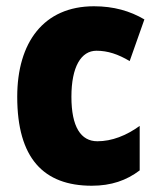

<svg xmlns="http://www.w3.org/2000/svg" viewBox="-20 -583 505 613"><path d="M273 10C335 10 384 -7 426 -39V-181C383 -150 337 -132 291 -132C238 -132 208 -178 208 -274C208 -370 239 -421 288 -421C324 -421 357 -410 394 -388L441 -521C395 -548 343 -563 280 -563C119 -563 35 -447 35 -274C35 -78 119 10 273 10Z"/></svg>

Font: Noto Sans Khmer Condensed Black
Style: Regular
Weight: 900
Width: 3
Designer: Danh Hong and the Monotype Design Team
Foundry: Monotype Imaging Inc.
Version: Version 2.004